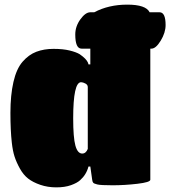

<svg xmlns="http://www.w3.org/2000/svg" viewBox="-20 -800 745 829"><path d="M634 -590H629V-24Q629 -13 573.5 -6.5Q518 0 466.5 0Q415 0 400.5 -3.5Q386 -7 382.5 -11Q379 -15 378 -24L370 -81H362Q353 -46 326 -22Q313 -10 286.5 -0.5Q260 9 223 9Q186 9 154 -2Q122 -13 101.5 -29Q81 -45 66 -72Q51 -99 43 -123.5Q35 -148 31 -184Q25 -237 25 -313Q25 -389 38 -446Q51 -503 77.5 -533.5Q104 -564 137 -576.5Q170 -589 211 -589Q252 -589 280.5 -582Q309 -575 324 -566Q353 -546 360 -529L362 -522H370V-590H332Q305 -590 305 -651Q305 -686 327 -716.5Q349 -747 370 -747H387Q449 -780 529.5 -780Q610 -780 626 -747H669Q695 -747 695 -692Q695 -659 674 -624.5Q653 -590 634 -590ZM335 -137Q351 -137 359 -157V-424Q359 -434 348.5 -439.5Q338 -445 330 -445Q296 -445 296 -289Q296 -206 305.5 -171.5Q315 -137 335 -137Z"/></svg>

Font: Titan One
Style: Regular
Weight: 400
Designer: Rodrigo Fuenzalida
Foundry: Rodrigo Fuenzalida
Version: Version 1.001